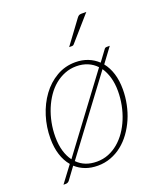

<svg xmlns="http://www.w3.org/2000/svg" viewBox="-138 -801 786 927"><g transform="rotate(-20 255.0 -338.0)"><path d="M27 0ZM215.5 6Q181 6 152.8 -4.5Q124.5 -15 102.5 -35L58 25.5Q54 31 49 33.2Q44 35.5 39 35.5H27L90 -48.5Q67.5 -75 55.8 -111.8Q44 -148.5 44 -195Q44 -254 61.2 -309Q78.5 -364 109.8 -406.8Q141 -449.5 185 -475.2Q229 -501 282.5 -501Q317.5 -501 346.5 -489.5Q375.5 -478 397.5 -457L436 -509Q439.5 -514.5 442.5 -516.5Q445.5 -518.5 452 -518.5H466.5L410.5 -443Q431.5 -417 442.8 -381Q454 -345 454 -300Q454 -261 446.2 -223.2Q438.5 -185.5 423.8 -151.5Q409 -117.5 388 -88.5Q367 -59.5 340.5 -38.5Q314 -17.5 282.5 -5.8Q251 6 215.5 6ZM69 -195Q69 -154.5 78.2 -122.5Q87.5 -90.5 105 -67L382.5 -439Q363.5 -459.5 337.5 -470.2Q311.5 -481 280 -481Q248.5 -481 220.8 -470Q193 -459 169.5 -439.8Q146 -420.5 127.5 -393.5Q109 -366.5 96 -334.8Q83 -303 76 -267.5Q69 -232 69 -195ZM218 -14Q249.5 -14 277.2 -25Q305 -36 328.5 -55.8Q352 -75.5 370.5 -102.2Q389 -129 402 -160.8Q415 -192.5 422 -228Q429 -263.5 429 -300Q429 -339 420 -370Q411 -401 395 -424.5L117.5 -53Q155.5 -14 218 -14ZM416 -711 306 -585.5Q301.5 -579.5 294.5 -579.5H280L367.5 -698Q373 -705.5 377.8 -708.2Q382.5 -711 391 -711Z"/></g></svg>

Font: Lato Thin
Style: Italic
Weight: 200
Italic angle: -7°
Designer: Lukasz Dziedzic
Foundry: tyPoland Lukasz Dziedzic
Version: Version 2.007; 2014-02-27